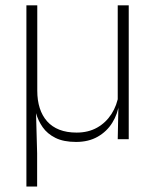

<svg xmlns="http://www.w3.org/2000/svg" viewBox="-20 -506 564 698"><path d="M408 -486.5H448V0H408L410.5 -123.5L408 -125.5ZM115.5 -486.5V-176.5Q115.5 -141 124.5 -113Q133.5 -85 151.2 -65Q169 -45 195.8 -34.5Q222.5 -24 258.5 -24Q301 -24 333 -42Q365 -60 385.2 -91.5Q405.5 -123 411.5 -163L422.5 -130H413Q408 -91.5 388.2 -59.8Q368.5 -28 335.2 -9Q302 10 256.5 10Q211 10 181.5 -4.8Q152 -19.5 135.2 -43.5Q118.5 -67.5 111 -94.5L115 51V172H76V-486.5Z"/></svg>

Font: Anek Malayalam ExtraLight
Style: Regular
Weight: 250
Version: Version 1.003